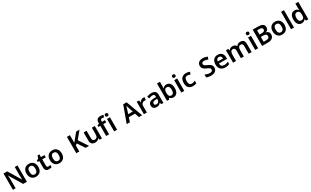

<svg xmlns="http://www.w3.org/2000/svg" viewBox="656 -4013 11780 7272"><g transform="rotate(-30 6546.0 -377.5)"><path d="M703 0V-714H584V-354C586 -289 589 -215 591 -160H588L254 -714H92V0H210V-357C208 -427 204 -497 201 -558H205L540 0Z M1361 -272C1361 -452 1254 -553 1104 -553C942 -553 843 -452 843 -272C843 -92 951 10 1101 10C1261 10 1361 -92 1361 -272ZM975 -272C975 -387 1013 -448 1102 -448C1191 -448 1230 -387 1230 -272C1230 -158 1191 -94 1103 -94C1013 -94 975 -158 975 -272Z M1702 -93C1660 -93 1631 -117 1631 -167V-445H1785V-543H1631V-661H1550L1510 -546L1430 -501V-445H1502V-166C1502 -29 1575 10 1669 10C1717 10 1762 0 1790 -12V-108C1764 -100 1733 -93 1702 -93Z M2385 -272C2385 -452 2278 -553 2128 -553C1966 -553 1867 -452 1867 -272C1867 -92 1975 10 2125 10C2285 10 2385 -92 2385 -272ZM1999 -272C1999 -387 2037 -448 2126 -448C2215 -448 2254 -387 2254 -272C2254 -158 2215 -94 2127 -94C2037 -94 1999 -158 1999 -272Z M3422 0 3157 -400 3417 -714H3270L3077 -480C3050 -446 3023 -412 2996 -379V-714H2865V0H2996V-262L3063 -314L3272 0Z M3986 -543H3857V-278C3857 -159 3826 -94 3726 -94C3658 -94 3627 -134 3627 -215V-543H3498V-188C3498 -50 3572 10 3693 10C3761 10 3826 -14 3861 -70H3868L3886 0H3986Z M4430 -445V-543H4299V-577C4299 -631 4320 -662 4368 -662C4400 -662 4427 -655 4450 -648L4483 -744C4454 -755 4410 -765 4357 -765C4242 -765 4170 -719 4170 -581V-544L4084 -507V-445H4170V0H4299V-445Z M4584 -752C4545 -752 4513 -735 4513 -685C4513 -636 4545 -618 4584 -618C4623 -618 4655 -636 4655 -685C4655 -735 4623 -752 4584 -752ZM4648 -543H4519V0H4648Z M5601 0H5741L5479 -717H5329L5068 0H5207L5270 -187H5538ZM5443 -481 5505 -298H5305L5366 -481C5374 -503 5394 -572 5404 -612C5413 -577 5435 -508 5443 -481Z M6108 -553C6034 -553 5977 -506 5945 -449H5939L5921 -543H5821V0H5950V-281C5950 -385 6024 -433 6103 -433C6117 -433 6139 -431 6151 -428L6162 -548C6148 -551 6125 -553 6108 -553Z M6458 -553C6384 -553 6312 -533 6258 -505L6300 -416C6348 -438 6399 -456 6453 -456C6511 -456 6546 -429 6546 -361V-334L6453 -331C6286 -326 6204 -271 6204 -158C6204 -43 6276 10 6373 10C6464 10 6507 -16 6554 -75H6558L6583 0H6674V-364C6674 -493 6599 -553 6458 -553ZM6481 -254 6546 -256V-210C6546 -129 6490 -86 6417 -86C6369 -86 6337 -107 6337 -157C6337 -215 6372 -250 6481 -254Z M6960 -580V-760H6831V0H6928L6951 -63H6960C6989 -24 7035 10 7116 10C7243 10 7330 -86 7330 -272C7330 -457 7244 -552 7119 -552C7038 -552 6989 -517 6960 -472H6954C6957 -494 6960 -538 6960 -580ZM7082 -449C7156 -449 7198 -390 7198 -274C7198 -158 7156 -95 7084 -95C6989 -95 6960 -158 6960 -272V-284C6961 -395 6992 -449 7082 -449Z M7523 -752C7484 -752 7452 -735 7452 -685C7452 -636 7484 -618 7523 -618C7562 -618 7594 -636 7594 -685C7594 -735 7562 -752 7523 -752ZM7587 -543H7458V0H7587Z M7967 10C8038 10 8081 -1 8124 -27V-138C8081 -112 8036 -96 7975 -96C7892 -96 7847 -154 7847 -269C7847 -387 7889 -447 7977 -447C8016 -447 8058 -434 8100 -417L8138 -518C8100 -537 8046 -553 7978 -553C7824 -553 7715 -468 7715 -268C7715 -76 7811 10 7967 10Z M9018 -196C9018 -308 8952 -357 8837 -407C8738 -450 8695 -473 8695 -531C8695 -580 8732 -614 8799 -614C8856 -614 8908 -598 8968 -573L9010 -677C8943 -707 8879 -724 8803 -724C8659 -724 8566 -651 8566 -528C8566 -404 8656 -351 8741 -315C8836 -274 8889 -247 8889 -188C8889 -135 8852 -99 8767 -99C8694 -99 8619 -126 8558 -153V-30C8611 -4 8682 10 8758 10C8922 10 9018 -69 9018 -196Z M9359 -553C9209 -553 9108 -453 9108 -267C9108 -82 9221 10 9381 10C9461 10 9513 -2 9568 -28V-130C9508 -103 9456 -89 9387 -89C9295 -89 9242 -145 9239 -241H9596V-307C9596 -461 9506 -553 9359 -553ZM9360 -458C9436 -458 9471 -405 9472 -330H9242C9249 -415 9293 -458 9360 -458Z M10346 -553C10280 -553 10215 -527 10181 -469H10171C10142 -526 10086 -553 10005 -553C9942 -553 9880 -528 9847 -472H9840L9822 -543H9722V0H9851V-264C9851 -383 9880 -449 9971 -449C10034 -449 10063 -408 10063 -328V0H10191V-281C10191 -389 10225 -449 10312 -449C10374 -449 10403 -408 10403 -328V0H10531V-354C10531 -493 10469 -553 10346 -553Z M10753 -752C10714 -752 10682 -735 10682 -685C10682 -636 10714 -618 10753 -618C10792 -618 10824 -636 10824 -685C10824 -735 10792 -752 10753 -752ZM10817 -543H10688V0H10817Z M11205 -714H10989V0H11251C11410 0 11508 -76 11508 -206C11508 -317 11447 -359 11370 -374V-379C11446 -392 11488 -452 11488 -534C11488 -667 11391 -714 11205 -714ZM11223 -424H11120V-606H11213C11310 -606 11354 -580 11354 -518C11354 -456 11322 -424 11223 -424ZM11120 -319H11228C11336 -319 11372 -278 11372 -218C11372 -152 11337 -109 11234 -109H11120Z M12128 -272C12128 -452 12021 -553 11871 -553C11709 -553 11610 -452 11610 -272C11610 -92 11718 10 11868 10C12028 10 12128 -92 12128 -272ZM11742 -272C11742 -387 11780 -448 11869 -448C11958 -448 11997 -387 11997 -272C11997 -158 11958 -94 11870 -94C11780 -94 11742 -158 11742 -272Z M12385 0V-760H12256V0Z M12724 10C12805 10 12853 -26 12883 -71H12888L12912 0H13012V-760H12883V-572C12883 -537 12889 -493 12892 -473H12887C12856 -518 12807 -553 12727 -553C12599 -553 12513 -456 12513 -270C12513 -86 12598 10 12724 10ZM12763 -94C12686 -94 12644 -154 12644 -268C12644 -382 12686 -448 12762 -448C12860 -448 12890 -384 12890 -269V-253C12889 -146 12856 -94 12763 -94Z"/></g></svg>

Font: Noto Kufi Arabic SemiBold
Style: Regular
Weight: 600
Designer: Monotype Design Team, David Williams, Khaled Hosny
Foundry: Google LLC
Version: Version 2.109